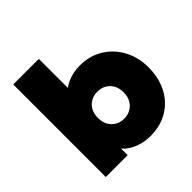

<svg xmlns="http://www.w3.org/2000/svg" viewBox="-189 -881 1056 1056"><g transform="rotate(-45 339.5 -352.5)"><path d="M398.5 15Q352 15 312.8 1.2Q273.5 -12.5 245.8 -37.5Q218 -62.5 205.5 -96L232.5 -141V0H62.5V-720H261.5V-404L215.5 -450Q251.5 -494.5 296.8 -514.8Q342 -535 394.5 -535Q470.5 -535 529.5 -499Q588.5 -463 622 -400.8Q655.5 -338.5 655.5 -260Q655.5 -196.5 636 -145.5Q616.5 -94.5 581.8 -58.8Q547 -23 500.2 -4Q453.5 15 398.5 15ZM361.5 -155Q389.5 -155 412.2 -167.8Q435 -180.5 448.2 -204Q461.5 -227.5 461.5 -260Q461.5 -292.5 448.5 -316Q435.5 -339.5 412.8 -352.2Q390 -365 361.5 -365Q333 -365 310.2 -352.2Q287.5 -339.5 274.5 -316Q261.5 -292.5 261.5 -260Q261.5 -227.5 274.8 -204Q288 -180.5 310.8 -167.8Q333.5 -155 361.5 -155Z"/></g></svg>

Font: Geologica Black
Style: Regular
Weight: 900
Designer: Sindre Bremnes, Frode Helland
Foundry: Monokrom Skriftforlag AS
Version: Version 1.010;gftools[0.9.28]